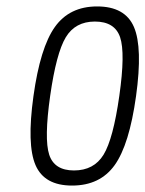

<svg xmlns="http://www.w3.org/2000/svg" viewBox="-20 -567 452 597"><path d="M84 -268Q63 -117 90.5 -53.5Q118 10 204 10Q291 10 336.5 -53.5Q382 -117 403 -268Q424 -419 396.5 -483Q369 -547 282 -547Q196 -547 150.5 -483Q105 -419 84 -268ZM136 -269Q155 -402 184.5 -451Q214 -500 275 -500Q337 -500 353.5 -451Q370 -402 351 -269Q332 -135 302 -86Q272 -37 210 -37Q149 -37 133 -86Q117 -135 136 -269Z"/></svg>

Font: Secuela Light
Style: Italic
Weight: 300
Italic angle: -8°
Designer: Fernando Haro
Foundry: deFharo
Version: Version 1.708